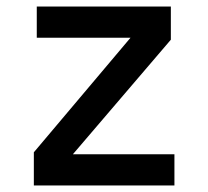

<svg xmlns="http://www.w3.org/2000/svg" viewBox="-20 -570 640 590"><path d="M516 0V-96H204L505 -448V-550H93V-454H381L84 -102V0Z"/></svg>

Font: Tekne LDO SemiBold
Style: Regular
Weight: 600
Monospace: yes
Designer: Alessio Laiso, Mario Rullo, Paolo Rosset
Foundry: Alessio Laiso
Version: Version 1.000;hotconv 1.0.109;makeotfexe 2.5.65596